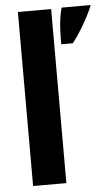

<svg xmlns="http://www.w3.org/2000/svg" viewBox="-54 -800 483 836"><g transform="rotate(-5 187.5 -381.5)"><path d="M56.4 0V-760.7H201.8V0ZM232.5 -604.2Q232.1 -642.7 233.7 -671.6Q235.3 -700.5 238.9 -722.8Q242.6 -745 247.5 -763.1H375.1Q368.2 -745.7 355 -719.4Q341.7 -693 323.5 -663Q305.2 -633 283.2 -604.2Z"/></g></svg>

Font: Russolo 10pt ExtraLight
Style: Regular
Weight: 200
Designer: Micah Stupak-Hahn
Version: Version 1.000